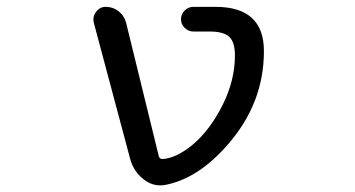

<svg xmlns="http://www.w3.org/2000/svg" viewBox="-20 -567 1040 563"><path d="M544.9 -142.6Q595.7 -185.5 632.3 -258.3Q668.9 -331.1 668.9 -404.3Q668.9 -443.4 652.3 -459Q635.7 -474.6 594.7 -474.6H546.9Q532.2 -474.6 521.5 -485.4Q510.7 -496.1 510.7 -510.7Q510.7 -525.4 521.5 -536.1Q532.2 -546.9 546.9 -546.9H612.3Q753.9 -546.9 753.9 -417Q753.9 -263.7 647.5 -142.6Q562.5 -44.9 467.8 -25.4Q459 -23.4 450.2 -23.4Q423.8 -23.4 401.4 -41Q371.1 -64.5 361.3 -102.5L254.9 -501Q253.9 -505.9 253.9 -510.7Q253.9 -522.5 261.7 -532.2Q272.5 -546.9 290 -546.9Q311.5 -546.9 327.6 -534.2Q343.8 -521.5 349.6 -501L445.3 -110.4Q447.3 -100.6 457 -100.6Q497.1 -103.5 544.9 -142.6Z"/></svg>

Font: Rounded-X Mgen+ 2m regular
Style: Regular
Weight: 400
Designer: [Source Han Sans]
Ryoko NISHIZUKA  (kana & ideographs); Paul D. Hunt (Latin, Greek & Cyrillic); Wenlong ZHANG  (bopomofo
Version: Version 1.059.20150602